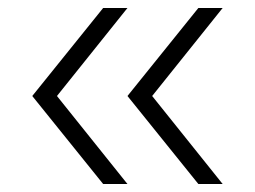

<svg xmlns="http://www.w3.org/2000/svg" viewBox="-20 -641 640 482"><path d="M478 -179 300 -400 478 -621H539L362 -400L539 -179ZM239 -179 61 -400 239 -621H300L123 -400L300 -179Z"/></svg>

Font: Victor Mono Thin Thin
Style: Regular
Weight: 250
Monospace: yes
Version: Version 1.561;gftools[0.9.30]